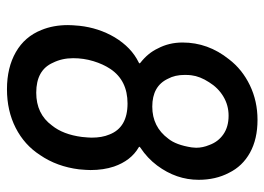

<svg xmlns="http://www.w3.org/2000/svg" viewBox="-124 -627 759 551"><g transform="rotate(90 255.5 -351.5)"><path d="M468 -232Q468 -221 466 -199Q458 -135 425 -87Q396 -42 347 -17Q298 8 236 8Q174 8 129.5 -17.5Q85 -43 66 -91Q52 -125 52 -167Q52 -178 54 -200Q60 -255 87 -301Q116 -349 159 -370Q164 -372 160 -375Q132 -397 119 -425Q102 -457 102 -496Q102 -569 150 -629Q179 -667 224.5 -689Q270 -711 324 -711Q379 -711 418 -689.5Q457 -668 476 -629Q496 -591 496 -542Q496 -478 455 -423Q434 -395 404 -375Q399 -372 403 -370Q441 -348 458 -299Q468 -269 468 -232ZM196 -521Q195 -514 195 -502Q195 -474 206 -454Q227 -409 286 -409Q344 -409 378 -455Q396 -477 403 -522L404 -535Q404 -554 396 -573Q387 -598 365.5 -613Q344 -628 312 -628Q282 -628 257 -613Q232 -598 216 -572Q199 -546 196 -521ZM373 -207Q375 -227 375 -235Q375 -265 366 -286Q346 -338 277 -338Q211 -338 178 -289Q164 -268 155.5 -240Q147 -212 147 -182Q147 -150 160 -124Q181 -76 246 -76Q307 -76 340 -121Q366 -153 373 -207Z"/></g></svg>

Font: Barlow Medium
Style: Italic
Weight: 500
Italic angle: -7°
Designer: Jeremy Tribby
Foundry: Tribby Type
Version: Version 1.408